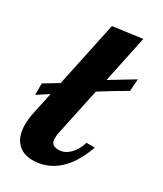

<svg xmlns="http://www.w3.org/2000/svg" viewBox="-214 -769 717 845"><g transform="rotate(30 144.5 -347.0)"><path d="M23.4 -22.5Q-7.8 -53.7 -7.8 -115.2Q-7.8 -142.1 0 -179.2L22.9 -286.1L-34.2 -249V-307.1L37.1 -350.1L106.9 -680.2L254.9 -700.2L205.1 -462.9L323.2 -534.2L318.8 -473.1Q257.3 -437.5 189.9 -395L140.1 -160.2Q136.2 -147.5 136.2 -127.9Q136.2 -107.4 145.8 -99.1Q155.3 -90.8 176.8 -90.8Q191.4 -90.8 205.3 -97.4Q219.2 -104 231 -115.7Q254.9 -139.6 267.1 -179.2H309.1Q282.2 -103.5 241.7 -58.6Q207.5 -22 164.6 -5.9Q133.3 5.9 99.1 5.9Q51.3 5.9 23.4 -22.5Z"/></g></svg>

Font: Pattaya
Style: Regular
Weight: 400
Designer: Pablo Impallari / Thai characters Designed by Thanarat Vachiruckul and Suppakit Chalermlarp
Foundry: Pablo Impallari
Version: Version 2.000